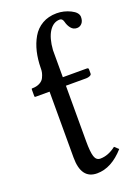

<svg xmlns="http://www.w3.org/2000/svg" viewBox="-137 -758 601 830"><g transform="rotate(-20 163.5 -343.0)"><path d="M164.1 -390.1V-134.8Q164.1 -85.4 170.9 -64.2Q177.7 -43 196.8 -43Q232.9 -43 269 -70.8L287.1 -54.2Q228 12.2 162.1 12.2Q88.9 12.2 88.9 -86.9V-390.1H23.9Q20 -390.1 20 -394V-424.8Q20 -429.2 22.9 -429.2Q43.9 -429.2 58.1 -436.8Q72.3 -444.3 78.1 -456.5Q84 -468.8 85.9 -477.8Q87.9 -486.8 87.9 -496.1V-499Q88.4 -538.6 96.4 -573Q104.5 -607.4 121.1 -636.2Q137.7 -665 166.3 -681.6Q194.8 -698.2 232.9 -698.2Q266.1 -698.2 296.6 -683.1Q327.1 -668 327.1 -647Q327.1 -628.9 317.9 -618.4Q308.6 -607.9 294.9 -607.9Q278.3 -607.9 267.8 -620.8Q257.3 -633.8 252.9 -651.9Q248.5 -668 236.8 -668Q207 -668 187.5 -638.2Q168 -608.4 164.1 -553.7V-429.2H273.9Q282.2 -429.2 282.2 -422.9V-402.8Q282.2 -397 274.4 -393.6Q266.6 -390.1 257.8 -390.1Z"/></g></svg>

Font: Linux Biolinum G
Style: Regular
Weight: 400
Designer: Philipp H. Poll
Foundry: Philipp H. Poll
Version: Version 1.1.0 ; ttfautohint (v1.6)